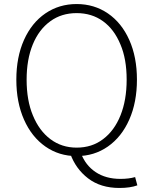

<svg xmlns="http://www.w3.org/2000/svg" viewBox="-20 -761 760 952"><path d="M61 -366Q61 -478 99 -563Q137 -648 205 -694.5Q273 -741 360 -741Q447 -741 515 -694.5Q583 -648 621 -563Q659 -478 659 -366Q659 -254 621 -168Q583 -82 515 -34.5Q447 13 360 13Q273 13 205 -34.5Q137 -82 99 -168Q61 -254 61 -366ZM491 -71Q547 -113 577.5 -189Q608 -265 608 -366Q608 -469 577 -541Q546 -616 490.5 -656Q435 -696 360 -696Q285 -696 230 -656Q173 -615 142.5 -540.5Q112 -466 112 -366Q112 -263 143 -189Q174 -113 230 -71Q286 -29 360 -29Q436 -29 491 -71ZM328 0 381 -2Q404 59 454.5 92.5Q505 126 577 126Q619 126 650 117L661 158Q626 171 572 171Q479 171 417 123.5Q355 76 328 0Z"/></svg>

Font: Merged Yaku Han JP ExtraLight
Style: Regular
Weight: 250
Designer: Ryoko NISHIZUKA 西塚涼子 (kana, bopomofo & ideographs); Paul D. Hunt (Latin, Greek & Cyrillic); Sandoll Communications 산돌커뮤니
Foundry: Adobe
Version: Version 2.004